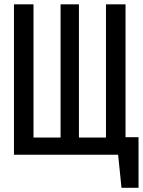

<svg xmlns="http://www.w3.org/2000/svg" viewBox="-20 -727 671 902"><path d="M569.7 -706.7V-82.6H630.8V155.4H550.8L534.9 0H45.6V-706.7H137.4V-81H264.6V-706.7H350.8V-81H477.9V-706.7Z"/></svg>

Font: Fira Code Fixed Retina
Style: Regular
Weight: 450
Monospace: yes
Designer: Carrois Corporate, Edenspiekermann AG, Nikita Prokopov
Foundry: Carrois Corporate, Edenspiekermann AG, Nikita Prokopov
Version: Version 5.002